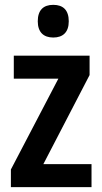

<svg xmlns="http://www.w3.org/2000/svg" viewBox="-20 -773 422 793"><path d="M200 -753C159 -753 136 -731 136 -685C136 -640 160 -618 200 -618C240 -618 264 -640 264 -685C264 -731 241 -753 200 -753ZM358 0V-95H159L350 -463V-543H37V-448H221L25 -73V0Z"/></svg>

Font: Noto Sans Thai Cond SemBd
Style: Regular
Weight: 600
Width: 3
Designer: Monotype Design Team
Foundry: Monotype Imaging Inc.
Version: Version 2.002